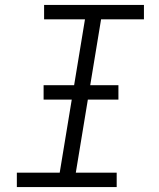

<svg xmlns="http://www.w3.org/2000/svg" viewBox="-20 -755 640 775"><path d="M48 0V-58H221L323 -677H158V-735H561V-677H388L286 -58H451V0ZM156 -353V-411H458V-353Z"/></svg>

Font: Iosevka Curly Light Extended
Style: Italic
Weight: 300
Width: 7
Italic angle: -9°
Monospace: yes
Designer: Belleve Invis
Foundry: Belleve Invis
Version: Version 11.1.0; ttfautohint (v1.8.3)